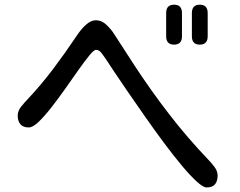

<svg xmlns="http://www.w3.org/2000/svg" viewBox="-20 -825 1040 831"><path d="M733.4 -631.8Q699.2 -631.8 699.2 -668V-768.6Q699.2 -804.7 733.4 -804.7Q767.6 -804.7 767.6 -768.6V-668Q767.6 -631.8 733.4 -631.8ZM844.7 -631.8Q810.5 -631.8 810.5 -668V-768.6Q810.5 -804.7 844.7 -804.7Q878.9 -804.7 878.9 -768.6V-668Q878.9 -631.8 844.7 -631.8ZM874 -13.7Q859.4 -13.7 831.1 -39.6Q802.7 -65.4 766.1 -109.4Q729.5 -153.3 689.5 -207Q649.4 -260.7 609.9 -317.4Q570.3 -374 535.2 -424.8Q500 -475.6 474.6 -514.2Q449.2 -552.7 437.5 -570.3Q431.6 -579.1 420.4 -594.2Q409.2 -609.4 395.5 -609.4Q386.7 -609.4 366.7 -585Q346.7 -560.5 319.8 -522.5Q293 -484.4 262.7 -441.4Q232.4 -398.4 202.6 -360.4Q172.9 -322.3 147.5 -297.9Q122.1 -273.4 104.5 -273.4Q80.1 -273.4 68.4 -287.1Q56.6 -300.8 56.6 -325.2Q56.6 -344.7 71.8 -363.8Q86.9 -382.8 99.6 -395.5Q159.2 -459 210.9 -527.8Q262.7 -596.7 310.5 -668Q319.3 -681.6 332.5 -697.8Q345.7 -713.9 361.8 -725.6Q377.9 -737.3 395.5 -737.3Q419.9 -737.3 440.4 -717.8Q460.9 -698.2 472.7 -679.7Q495.1 -645.5 517.6 -610.4Q540 -575.2 562.5 -541Q632.8 -433.6 711.9 -331.1Q791 -228.5 879.9 -135.7Q892.6 -123 907.2 -104Q921.9 -85 921.9 -65.4Q921.9 -41 910.6 -27.3Q899.4 -13.7 874 -13.7Z"/></svg>

Font: Kosugi Maru
Style: Regular
Weight: 400
Designer: MOTOYA
Version: Version 4.002